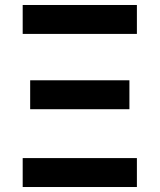

<svg xmlns="http://www.w3.org/2000/svg" viewBox="-20 -750 640 770"><path d="M71 -614V-730H529V-614ZM101 -312V-428H499V-312ZM71 0V-116H529V0Z"/></svg>

Font: NKDuy Mono
Style: Bold
Weight: 700
Monospace: yes
Designer: NKDuy
Foundry: NKDuy
Version: Version 2.251; ttfautohint (v1.8.4.7-5d5b)